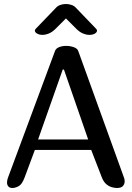

<svg xmlns="http://www.w3.org/2000/svg" viewBox="-20 -938 657 958"><path d="M103 -53Q90 -18 73 -9Q56 0 42 0Q28 0 21.5 -8Q15 -16 15 -27Q15 -39 20 -52L255 -685Q260 -697 275.5 -703Q291 -709 310 -709Q330 -709 348.5 -702.5Q367 -696 371 -682L600 -48Q601 -44 601.5 -40.5Q602 -37 602 -33Q602 -20 593.5 -10Q585 0 563 0Q554 0 539.5 -3.5Q525 -7 511 -18.5Q497 -30 488 -53L435 -190H154ZM299 -591H293L170 -242H420ZM309 -846 257 -794Q241 -778 224 -771Q207 -764 192 -764Q176 -764 165 -770.5Q154 -777 154 -785Q154 -790 158 -794L260 -900Q268 -909 281.5 -913.5Q295 -918 309 -918Q323 -918 336.5 -913.5Q350 -909 358 -900L460 -794Q464 -790 464 -785Q464 -777 453.5 -770.5Q443 -764 426 -764Q411 -764 394 -771Q377 -778 361 -794Z"/></svg>

Font: Marmelad
Style: Regular
Weight: 400
Designer: Manvel Shmavonyan
Foundry: Cyreal
Version: Version 1.110; ttfautohint (v1.8.4.7-5d5b)